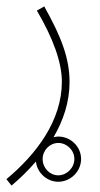

<svg xmlns="http://www.w3.org/2000/svg" viewBox="-32 -349 311 599"><path d="M4 230C30 208 56 183 80 155C84 190 114 218 150 218C188 218 221 186 221 147C221 109 189 77 150 77C145 77 140 78 135 79C165 28 185 -30 185 -93C185 -166 160 -233 106 -329L83 -316C134 -229 161 -154 161 -94C161 26 83 131 -12 210ZM150 198C123 198 101 175 101 147C101 120 123 97 150 97C177 97 200 120 200 147C200 175 176 198 150 198Z"/></svg>

Font: Noto Sans Arabic UI XCn Th
Style: Regular
Weight: 100
Width: 2
Designer: Monotype Design Team, Nadine Chahine and Nizar Qandah
Foundry: Monotype Imaging Inc.
Version: Version 2.010